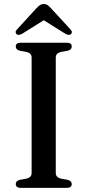

<svg xmlns="http://www.w3.org/2000/svg" viewBox="-20 -906 422 926"><path d="M249 -71.5Q249 -60.5 255.5 -54Q262 -47.5 274 -44.5L307 -38.5Q326 -33.5 326 -18Q326 -10 320.2 -5Q314.5 0 301.5 0H80.5Q67.5 0 61.8 -5Q56 -10 56 -18Q56 -33.5 75 -38.5L108 -44.5Q120 -47.5 126.2 -54Q132.5 -60.5 132.5 -71.5V-628.5Q132.5 -639.5 126.2 -646Q120 -652.5 108 -655.5L75 -661.5Q56 -666.5 56 -682Q56 -690.5 61.8 -695.2Q67.5 -700 80.5 -700H301.5Q314.5 -700 320.2 -695.2Q326 -690.5 326 -682Q326 -666.5 307 -661.5L274 -655.5Q262 -652.5 255.5 -646Q249 -639.5 249 -628.5ZM211 -821H171L294.5 -743.5Q312 -733.5 322 -741Q326 -744.5 326.5 -750.8Q327 -757 320 -764L227 -865Q218 -875 210.2 -880.8Q202.5 -886.5 191.5 -886.5Q180 -886.5 172 -880.8Q164 -875 154.5 -865L62 -764Q55 -757 55.5 -750.8Q56 -744.5 60 -741Q70 -733.5 87.5 -743.5Z"/></svg>

Font: Fraunces 12pt
Style: Regular
Weight: 400
Version: Version 1.000;[b76b70a41]